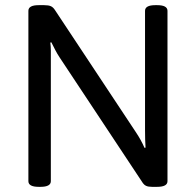

<svg xmlns="http://www.w3.org/2000/svg" viewBox="-20 -722 759 744"><path d="M130 2Q90 2 90 -20V-680Q90 -702 130 -702H151Q168 -702 177 -698Q186 -694 193 -683L507 -209Q517 -194 525 -179.5Q533 -165 540 -149L544 -150Q543 -167 542.5 -181.5Q542 -196 542 -218V-680Q542 -702 582 -702H589Q629 -702 629 -680V-20Q629 2 589 2H569Q555 2 547 -1.5Q539 -5 534 -12L212 -498Q202 -513 194.5 -527.5Q187 -542 179 -558L175 -557Q177 -540 177 -525.5Q177 -511 177 -489V-20Q177 2 137 2Z"/></svg>

Font: Asap
Style: Regular
Weight: 400
Designer: Pablo Cosgaya
Foundry: Omnibus-Type
Version: Version 3.001